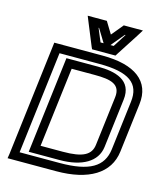

<svg xmlns="http://www.w3.org/2000/svg" viewBox="-129 -965 920 1085"><g transform="rotate(15 331.0 -422.5)"><path d="M660 -463C677 -600 578 -674 388 -674H130H105L102 -649L23 0L19 25H44H303C492 25 609 -45 625 -176L660 -463ZM610 -463 575 -176C562 -72 484 -25 310 -25H76L149 -624H382C556 -624 624 -574 610 -463ZM517 -464 482 -178C475 -117 428 -91 311 -91H181L238 -557H373C468 -557 527 -543 517 -464ZM567 -464C582 -582 480 -607 379 -607H219H194L191 -582L128 -66L125 -41H150H305C435 -41 521 -89 532 -178L567 -464ZM336 -693H443H458L466 -706L548 -833L571 -870H530H472H459L451 -860L402 -801L366 -860L360 -870H347H289H248L263 -833L315 -706L321 -693H336ZM415 -743 479 -820H483L434 -743H415ZM357 -743 325 -820H328L375 -743H357Z"/></g></svg>

Font: Gamestation Display Outline
Style: Italic
Weight: 400
Designer: Jonas Hecksher
Foundry: Jonas Hecksher, Playtypeª, e-types AS
Version: Version 1.003